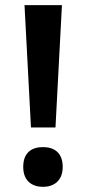

<svg xmlns="http://www.w3.org/2000/svg" viewBox="-20 -805 335 744"><path d="M195 -311 220 -785H75L100 -311ZM70 -158C70 -104 104 -81 147 -81C188 -81 223 -104 223 -158C223 -215 188 -235 147 -235C104 -235 70 -215 70 -158Z"/></svg>

Font: Noto Sans Kannada UI SemiBold
Style: Regular
Weight: 600
Designer: Jelle Bosma - Monotype Design Team
Foundry: Monotype Imaging Inc.
Version: Version 2.005